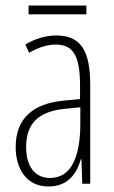

<svg xmlns="http://www.w3.org/2000/svg" viewBox="-20 -668 416 698"><path d="M294 -648H84V-616H294ZM184 -539C147 -539 106 -527 72 -506L86 -476C123 -498 156 -506 182 -506C245 -506 271 -468 271 -356V-308L210 -302C100 -291 37 -238 37 -133C37 -59 73 10 156 10C228 10 259 -38 274 -89H276L279 0H308V-359C308 -487 272 -539 184 -539ZM212 -272 272 -278V-218C272 -100 240 -21 162 -21C108 -21 75 -61 75 -134C75 -218 119 -262 212 -272Z"/></svg>

Font: Noto Sans Telugu ExtraCondensed ExtraLight
Style: Regular
Weight: 200
Width: 2
Designer: Jelle Bosma - Monotype Design Team
Foundry: Monotype Imaging Inc.
Version: Version 2.005